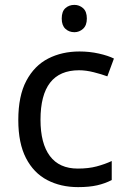

<svg xmlns="http://www.w3.org/2000/svg" viewBox="-20 -757 520 787"><path d="M300 10Q229 10 173.5 -19Q118 -48 86.5 -109Q55 -170 55 -265Q55 -364 88 -426Q121 -488 177.5 -517Q234 -546 306 -546Q347 -546 385 -537.5Q423 -529 447 -517L420 -444Q396 -453 364 -461Q332 -469 304 -469Q146 -469 146 -266Q146 -169 184.5 -117.5Q223 -66 299 -66Q343 -66 376.5 -75Q410 -84 438 -97V-19Q411 -5 378.5 2.5Q346 10 300 10ZM285 -737Q305 -737 320.5 -723.5Q336 -710 336 -681Q336 -653 320.5 -639Q305 -625 285 -625Q263 -625 248 -639Q233 -653 233 -681Q233 -710 248 -723.5Q263 -737 285 -737Z"/></svg>

Font: Noto Sans Linear A
Style: Regular
Weight: 400
Designer: Monotype Design Team
Foundry: Monotype Imaging Inc.
Version: Version 2.002; ttfautohint (v1.8.4.7-5d5b)